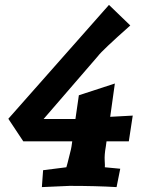

<svg xmlns="http://www.w3.org/2000/svg" viewBox="-20 -759 589 784"><path d="M425 -739 512 -655Q397 -553 380 -530L158 -273H288L302 -370L449 -418L430 -282L522 -287L506 -182H415L412 -160Q406 -127 407.5 -103.5Q409 -80 408 -76L471 -70L456 5Q373 0 264 0L151 5L156 -64L251 -76L256 -94Q260 -111 265.5 -132Q271 -153 272 -161L275 -182H75L14 -274Z"/></svg>

Font: Andada
Style: Bold Italic
Weight: 700
Italic angle: -8.29999°
Designer: Carolina Giovagnoli
Foundry: Carolina Giovagnoli
Version: Version 1.003